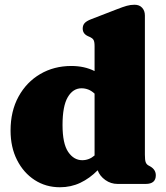

<svg xmlns="http://www.w3.org/2000/svg" viewBox="-20 -775 700 809"><path d="M24.5 -225Q24.5 -306.5 58 -367.8Q91.5 -429 149.5 -463Q207.5 -497 280.5 -497Q336 -497 378.5 -475.5V-580.5Q378.5 -600 373.8 -607.2Q369 -614.5 360 -618.5L351 -622.5Q328.5 -632.5 328.5 -654.5Q328.5 -668.5 336.5 -677.5Q344.5 -686.5 364 -694L472.5 -736Q498 -746 514 -750.5Q530 -755 547 -755Q567.5 -755 579 -742.2Q590.5 -729.5 590.5 -710V-123.5Q590.5 -100.5 593.8 -91.8Q597 -83 604.5 -78.5L613.5 -73.5Q636.5 -60 636.5 -36.5Q636.5 0 594 0H475.5Q447 0 423.8 -16.5Q400.5 -33 391.5 -57.5Q358 -23.5 318.5 -4.8Q279 14 232.5 14Q173 14 126 -16.5Q79 -47 51.8 -100.8Q24.5 -154.5 24.5 -225ZM243.5 -248Q243.5 -170 267.2 -135Q291 -100 326.5 -100Q355.5 -100 378.5 -120V-380.5Q365.5 -392.5 351.8 -397.8Q338 -403 323.5 -403Q287.5 -403 265.5 -365.5Q243.5 -328 243.5 -248Z"/></svg>

Font: Fraunces 9pt S050 Black
Style: Regular
Weight: 900
Version: Version 1.000; ttfautohint (v1.8.3)